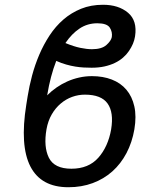

<svg xmlns="http://www.w3.org/2000/svg" viewBox="-20 -780 671 810"><path d="M90.9 -338.1 96.6 -373.6Q103.3 -416.2 115.4 -461.5Q127.5 -506.7 145.8 -549.5Q164.1 -592.3 189.3 -630.7Q214.5 -669 247.5 -697.6Q280.5 -726.2 322.1 -743.1Q363.6 -759.9 414.8 -759.9Q480.1 -759.9 520.2 -726.2Q560 -692.5 549.7 -626.4Q547.2 -610.4 540.8 -595.3Q534.4 -580.3 524.1 -565Q513.8 -549.7 498.9 -536.8Q484 -523.8 464.3 -514.4Q444.6 -505 420.3 -499.6Q396 -494.3 366.5 -494.3Q350.5 -494.3 333.5 -495.2Q316.4 -496.1 297.8 -499.1Q279.1 -502.1 259.1 -507.8Q239 -513.5 217.3 -523.1Q192.5 -459.9 179 -377.8Q197.1 -396 218.6 -410.9Q240.1 -425.8 264 -436.4Q288 -447.1 314.1 -452.9Q340.2 -458.8 367.9 -458.8Q414.4 -458.8 451.7 -444.4Q489 -430 513.1 -401.6Q537.3 -373.2 546.7 -331.3Q556.1 -289.4 546.9 -234.4Q537.3 -179 513.5 -133.9Q489.7 -88.8 453.8 -56.8Q418 -24.9 371.1 -7.5Q324.2 9.9 268.5 9.9Q153.4 9.9 108.3 -77.6Q63.2 -165.1 90.9 -338.1ZM186.1 -114.7Q209.2 -68.2 281.2 -68.2Q353.7 -68.2 394.9 -114.7Q436.1 -161.2 448.9 -234.4Q460.6 -305.8 433.9 -343.2Q407.3 -380.7 338.1 -380.7Q310.7 -380.7 284.4 -371.3Q258.2 -361.9 236.2 -343.2Q214.1 -324.6 198.3 -297.4Q182.5 -270.2 176.1 -234.4Q163.4 -160.9 186.1 -114.7ZM256 -598.4Q291.2 -583.8 318.9 -578.1Q346.6 -572.4 367.9 -572.4Q409.1 -572.4 429 -590.2Q448.5 -607.6 451.7 -623.6Q454.9 -645.2 443.2 -663.4Q431.1 -681.8 390.6 -681.8Q349.1 -681.8 315.9 -659.8Q282.7 -637.8 256 -598.4Z"/></svg>

Font: Inter P
Style: Italic
Weight: 400
Italic angle: -9.40001°
Designer: Rasmus Andersson
Foundry: rsms
Version: Version 3.018;git-588b23468